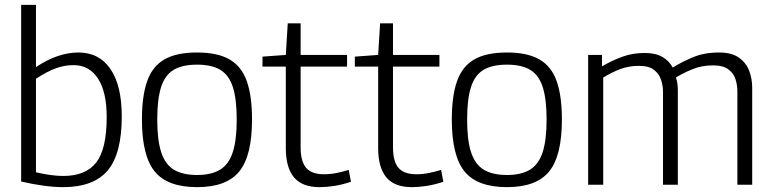

<svg xmlns="http://www.w3.org/2000/svg" viewBox="-20 -760 3183 790"><path d="M67 -13V-740H128V-484Q218 -544 303 -544Q388 -544 434.5 -476Q481 -408 481 -281Q481 -127 423 -58.5Q365 10 240 10Q168 10 67 -13ZM128 -51Q194 -36 240 -36Q333 -36 376 -91.5Q419 -147 419 -278Q419 -382 383 -437Q347 -492 283 -492Q245 -492 209.5 -479Q174 -466 128 -436Z M564 -268Q564 -365 585.5 -426Q607 -487 656.5 -515.5Q706 -544 791 -544Q875 -544 924.5 -515.5Q974 -487 995.5 -426Q1017 -365 1017 -268Q1017 -119 964.5 -54.5Q912 10 791 10Q669 10 616.5 -54.5Q564 -119 564 -268ZM627 -268Q627 -183 643.5 -133Q660 -83 696 -61.5Q732 -40 791 -40Q849 -40 885 -61.5Q921 -83 937.5 -133Q954 -183 954 -268Q954 -351 938.5 -400.5Q923 -450 887.5 -472Q852 -494 791 -494Q729 -494 693.5 -472Q658 -450 642.5 -400.5Q627 -351 627 -268Z M1295 10Q1223 10 1189.5 -30.5Q1156 -71 1156 -150V-486H1060V-527L1156 -534L1164 -664H1217V-534H1408V-486H1217V-154Q1217 -96 1239.5 -69.5Q1262 -43 1313 -43Q1339 -43 1364 -48Q1389 -53 1415 -61L1424 -12Q1388 0 1355.5 5Q1323 10 1295 10Z M1675 10Q1603 10 1569.5 -30.5Q1536 -71 1536 -150V-486H1440V-527L1536 -534L1544 -664H1597V-534H1788V-486H1597V-154Q1597 -96 1619.5 -69.5Q1642 -43 1693 -43Q1719 -43 1744 -48Q1769 -53 1795 -61L1804 -12Q1768 0 1735.5 5Q1703 10 1675 10Z M1839 -268Q1839 -365 1860.5 -426Q1882 -487 1931.5 -515.5Q1981 -544 2066 -544Q2150 -544 2199.5 -515.5Q2249 -487 2270.5 -426Q2292 -365 2292 -268Q2292 -119 2239.5 -54.5Q2187 10 2066 10Q1944 10 1891.5 -54.5Q1839 -119 1839 -268ZM1902 -268Q1902 -183 1918.5 -133Q1935 -83 1971 -61.5Q2007 -40 2066 -40Q2124 -40 2160 -61.5Q2196 -83 2212.5 -133Q2229 -183 2229 -268Q2229 -351 2213.5 -400.5Q2198 -450 2162.5 -472Q2127 -494 2066 -494Q2004 -494 1968.5 -472Q1933 -450 1917.5 -400.5Q1902 -351 1902 -268Z M2400 0V-534H2457V-487Q2498 -511 2540.5 -526.5Q2583 -542 2632 -542Q2678 -542 2706 -525.5Q2734 -509 2748 -482Q2783 -504 2830 -524Q2877 -544 2939 -544Q2990 -544 3020 -523Q3050 -502 3062.5 -469Q3075 -436 3075 -400V0H3014V-384Q3014 -409 3006.5 -433.5Q2999 -458 2977 -474.5Q2955 -491 2914 -491Q2867 -491 2828.5 -475Q2790 -459 2761 -441Q2766 -428 2767.5 -414Q2769 -400 2769 -387V0H2708V-383Q2708 -407 2700 -431.5Q2692 -456 2671 -472.5Q2650 -489 2609 -489Q2568 -489 2533 -476Q2498 -463 2462 -441V0Z"/></svg>

Font: Georama Light
Style: Regular
Weight: 300
Designer: Jean-Baptiste Levee
Foundry: Production Type
Version: Version 1.000